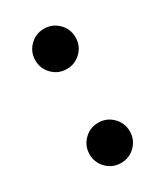

<svg xmlns="http://www.w3.org/2000/svg" viewBox="-137 -560 549 637"><g transform="rotate(-30 137.0 -242.0)"><path d="M82.5 -7.5Q60 -30 60 -62Q60 -94 82.5 -116.5Q105 -139 137 -139Q169 -139 191.5 -116.5Q214 -94 214 -62Q214 -30 191.5 -7.5Q169 15 137 15Q105 15 82.5 -7.5ZM82.5 -367.5Q60 -390 60 -422Q60 -454 82.5 -476.5Q105 -499 137 -499Q169 -499 191.5 -476.5Q214 -454 214 -422Q214 -390 191.5 -367.5Q169 -345 137 -345Q105 -345 82.5 -367.5Z"/></g></svg>

Font: Croissant One
Style: Regular
Weight: 400
Designer: Eduardo Rodriguez Tunni
Foundry: Eduardo Rodriguez Tunni
Version: Version 1.001